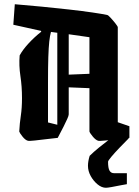

<svg xmlns="http://www.w3.org/2000/svg" viewBox="-20 -655 659 908"><path d="M73 -393Q87 -419 114.5 -449Q142 -479 175 -505L174 -509L43 -538L50 -635Q111 -630 178 -623.5Q245 -617 307 -610Q369 -603 417 -596Q465 -589 487 -584Q491 -584 503 -571Q515 -558 526 -544Q537 -530 537 -526V-77L592 -58V-3Q570 0 537.5 3.5Q505 7 478 9.5Q451 12 445 11Q432 7 418.5 -9.5Q405 -26 403 -33V-238L305 -242V-114Q305 -108 298 -92.5Q291 -77 281 -57L253 -3Q231 -1 200 3Q169 7 144 9.5Q119 12 113 11Q100 8 86.5 -9Q73 -26 71 -33Q73 -72 78.5 -108Q84 -144 84 -191Q84 -246 76.5 -295.5Q69 -345 73 -393ZM207 -76 251 -65V-500L221 -504Q216 -486 213 -458.5Q210 -431 208.5 -384.5Q207 -338 207 -263.5Q207 -189 207 -76ZM403 -479 305 -493V-302L403 -306ZM481 233Q461 233 441.5 217Q422 201 409 177.5Q396 154 396 129Q396 108 404 82Q422 64 448.5 42.5Q475 21 502.5 0Q530 -21 551 -36L589 -1Q568 20 545 44Q522 68 506.5 86.5Q491 105 491 110Q491 140 498 152Q505 164 519 164H580V216Q571 217 549.5 221.5Q528 226 508 229.5Q488 233 481 233Z"/></svg>

Font: Grenze Gotisch
Style: Bold
Weight: 700
Designer: Renata Polastri
Foundry: Omnibus-Type
Version: Version 1.001